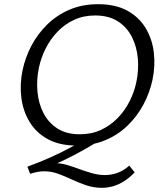

<svg xmlns="http://www.w3.org/2000/svg" viewBox="-20 -687 786 918"><path d="M347 9Q265 9 209 -21.5Q153 -52 121.5 -104Q90 -156 82 -220.5Q74 -285 88 -352Q101 -413 130.5 -469Q160 -525 206 -570Q252 -615 313 -641Q374 -667 449 -667Q532 -667 588.5 -636Q645 -605 676.5 -552.5Q708 -500 715.5 -435.5Q723 -371 709 -305Q696 -244 666 -187.5Q636 -131 590 -86.5Q544 -42 483 -16.5Q422 9 347 9ZM362 -45Q418 -45 463 -66Q508 -87 542.5 -122.5Q577 -158 599.5 -202.5Q622 -247 632 -295Q644 -352 639 -408Q634 -464 610.5 -510.5Q587 -557 543.5 -585Q500 -613 435 -613Q379 -613 334 -592Q289 -571 255 -535.5Q221 -500 198.5 -455.5Q176 -411 166 -363Q154 -306 159 -249.5Q164 -193 187.5 -147Q211 -101 254 -73Q297 -45 362 -45ZM124 144 111 110Q171 88 224.5 64Q278 40 327 13Q376 -14 423 -43L449 -11Q375 35 297.5 73Q220 111 124 144ZM467 211Q428 211 392.5 199Q357 187 324 171.5Q291 156 258.5 144Q226 132 191 132Q175 132 159 135Q143 138 124 144L156 108Q171 102 185.5 99Q200 96 214 94.5Q228 93 241 93Q272 93 301.5 102Q331 111 361 122Q391 133 421.5 141.5Q452 150 482 150Q512 150 541.5 139.5Q571 129 598 105L624 137Q599 163 573 179.5Q547 196 520.5 203.5Q494 211 467 211Z"/></svg>

Font: Ysabeau
Style: Italic
Weight: 400
Italic angle: -12°
Designer: Christian Thalmann (Catharsis Fonts)
Version: Version 2.000;gftools[0.9.27.dev2+g8671c4b]